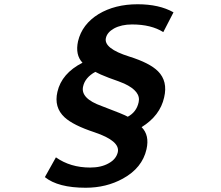

<svg xmlns="http://www.w3.org/2000/svg" viewBox="-20 -804 1040 903"><path d="M748 -653Q691 -689 601 -689Q551 -689 516 -670Q484 -652 478 -625Q467 -576 588 -538Q684 -508 723 -469Q770 -422 752 -346Q733 -260 646 -206Q684 -168 669 -102Q649 -14 558 36Q480 79 383 79Q253 79 191 29L243 -64Q311 -16 404 -16Q456 -16 491 -36Q526 -55 534 -88Q546 -141 424 -182Q324 -215 284 -252Q233 -299 250 -372Q270 -459 368 -509Q333 -546 347 -610Q366 -690 444 -738Q521 -784 627 -784Q729 -784 796 -746ZM371 -398Q357 -341 459 -305Q565 -265 581 -255Q622 -277 632 -323Q644 -374 564 -411Q546 -419 492 -438Q448 -455 428 -466Q380 -439 371 -398Z"/></svg>

Font: KaiGen Gothic CN Bold
Style: Bold
Weight: 700
Designer: Ryoko NISHIZUKA  (kana & ideographs); Paul D. Hunt (Latin, Greek & Cyrillic); Wenlong ZHANG  (bopomofo); Sandoll Communi
Foundry: Adobe Systems Incorporated
Version: Version 1.002.20150501